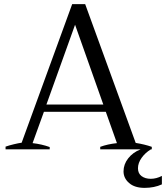

<svg xmlns="http://www.w3.org/2000/svg" viewBox="-20 -724 805 931"><path d="M765 129V170Q728 187 681 187Q633 187 606 163.5Q579 140 579 107Q579 73 601.5 44Q624 15 662 0H466V-12Q501 -25 547 -30L493 -182H193L138 -30Q182 -25 221 -11V0H7V-13Q24 -19 47 -24.5Q70 -30 85 -32L330 -704H393L638 -31Q682 -24 716 -12V0H712Q685 16 667 41Q649 66 649 92Q649 117 666.5 130Q684 143 711 143Q738 143 765 129ZM481 -217 344 -604 205 -217Z"/></svg>

Font: Trirong
Style: Regular
Weight: 400
Version: Version 1.000